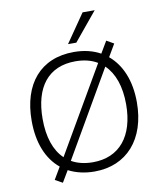

<svg xmlns="http://www.w3.org/2000/svg" viewBox="-102 -1018 969 1141"><g transform="rotate(-10 382.5 -447.5)"><path d="M65 -353C65 -221 106 -119 182 -57L139 16L184 41L225 -28C269 -5 322 8 382 8C576 8 700 -131 700 -354C700 -484 658 -584 584 -646L628 -721L584 -746L542 -675C497 -700 443 -713 382 -713C181 -713 65 -576 65 -353ZM131 -353C131 -545 218 -657 382 -657C433 -657 478 -646 514 -624L214 -108C159 -160 131 -244 131 -353ZM357 -765H407L548 -936H475ZM253 -79 552 -595C606 -543 635 -461 635 -353C635 -160 541 -48 382 -48C331 -48 288 -59 253 -79Z"/></g></svg>

Font: Poppy and Pepper Light
Style: Regular
Weight: 300
Designer: Thy Ha
Foundry: Thy Ha
Version: Version 0.001;Glyphs 3.2 (3227)